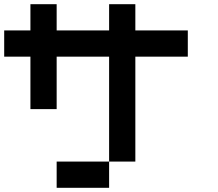

<svg xmlns="http://www.w3.org/2000/svg" viewBox="-20 -895 1040 915"><path d="M0 -625V-750H125V-875H250V-750H500V-875H625V-750H875V-625H625V-125H500V-625H250V-375H125V-625ZM250 0V-125H500V0Z"/></svg>

Font: Galmuri7 Regular
Style: Regular
Weight: 400
Designer: Lee Minseo (quiple)
Version: Version 2.399;hotconv 1.1.1;makeotfexe 2.6.0 DEVELOPMENT